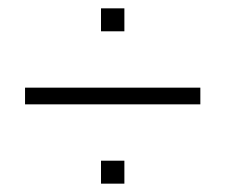

<svg xmlns="http://www.w3.org/2000/svg" viewBox="-20 -502 540 460"><path d="M222 -427V-482H278V-427ZM40 -252V-292H460V-252ZM222 -62V-117H278V-62Z"/></svg>

Font: Spectral SC Light
Style: Regular
Weight: 300
Designer: Jean-Baptiste Levee
Foundry: Production Type
Version: Version 2.001